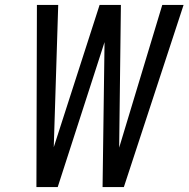

<svg xmlns="http://www.w3.org/2000/svg" viewBox="-20 -755 761 775"><path d="M192 0H213L402 -585L394 0H480L721 -735H635L461 -159L468 -735H382L197 -161L215 -735H129L127 0Z"/></svg>

Font: Iosevka Sparkle
Style: Italic
Weight: 400
Italic angle: -9°
Designer: Belleve Invis
Foundry: Belleve Invis
Version: Version 4.5.0; ttfautohint (v1.8.3)